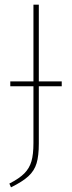

<svg xmlns="http://www.w3.org/2000/svg" viewBox="-20 -701 308 821"><path d="M244 -332H146V-87Q146 -35 136.5 -3Q127 29 101.5 52.5Q76 76 27 100L20 84Q63 62 84.5 40Q106 18 114.5 -11.5Q123 -41 123 -89V-332H24V-353H123V-681H146V-353H244Z"/></svg>

Font: Fira Sans Condensed Thin
Style: Regular
Weight: 250
Width: 3
Designer: Carrois Corporate & Edenspiekermann AG
Foundry: Carrois Corporate GbR & Edenspiekermann AG
Version: Version 4.203